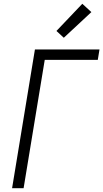

<svg xmlns="http://www.w3.org/2000/svg" viewBox="-20 -997 547 1017"><path d="M44 0 165 -735H507L498 -680H217L105 0ZM318 -797 279 -833 416 -977 464 -933Z"/></svg>

Font: Iosevka Curly Light
Style: Italic
Weight: 300
Italic angle: -9°
Monospace: yes
Designer: Belleve Invis
Foundry: Belleve Invis
Version: Version 22.1.2; ttfautohint (v1.8.4)